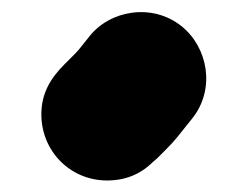

<svg xmlns="http://www.w3.org/2000/svg" viewBox="-20 -876 419 325"><path d="M160 -570.5C191.3 -570.2 217.7 -580.7 239 -602L246 -608L262 -624C277.4 -639.4 283.4 -648.3 297 -665L305 -675C345.5 -725.2 331.8 -795.9 287.5 -831.5C237.8 -871.4 165.9 -858.8 131 -814L123 -804C114.3 -792.8 112.5 -790.5 103 -781L89 -767C65.7 -743.7 50 -718.2 50 -682.5C50 -620.4 98.3 -571.2 160 -570.5Z"/></svg>

Font: Smoothie
Style: Blk
Weight: 900
Foundry: Cannot Into Space Fonts
Version: Version 0.8